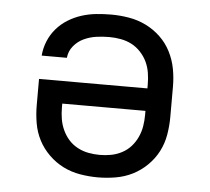

<svg xmlns="http://www.w3.org/2000/svg" viewBox="-44 -575 688 630"><g transform="rotate(5 300.0 -260.0)"><path d="M300 8Q271 8 241.5 3Q212 -2 186 -15Q160 -28 138.5 -49Q117 -70 103.5 -96Q90 -122 85 -151.5Q80 -181 80 -210V-297H437V-310Q437 -329 434 -348Q431 -367 423 -384Q415 -401 401.5 -415.5Q388 -430 371.5 -438.5Q355 -447 336 -450.5Q317 -454 298 -454Q276 -454 255 -451Q234 -448 214.5 -439Q195 -430 181 -413Q167 -396 165 -374H82Q84 -399 93.5 -422Q103 -445 119 -463.5Q135 -482 156 -495Q177 -508 200.5 -515.5Q224 -523 248.5 -525.5Q273 -528 298 -528Q327 -528 356.5 -523Q386 -518 412.5 -505Q439 -492 460.5 -471.5Q482 -451 495.5 -424.5Q509 -398 514.5 -369Q520 -340 520 -310V-210Q520 -181 515 -151.5Q510 -122 496.5 -96Q483 -70 461.5 -49Q440 -28 414 -15Q388 -2 358.5 3Q329 8 300 8ZM300 -66Q319 -66 337.5 -69.5Q356 -73 373 -82Q390 -91 402.5 -105Q415 -119 423 -136.5Q431 -154 434 -172.5Q437 -191 437 -210V-223H163V-210Q163 -191 166 -172.5Q169 -154 177 -136.5Q185 -119 197.5 -105Q210 -91 227 -82Q244 -73 262.5 -69.5Q281 -66 300 -66Z"/></g></svg>

Font: Zed Mono Extended
Style: Regular
Weight: 400
Width: 7
Monospace: yes
Designer: Belleve Invis
Foundry: Belleve Invis
Version: Version 1.0.0; ttfautohint (v1.8.4)